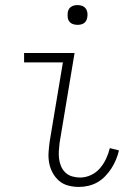

<svg xmlns="http://www.w3.org/2000/svg" viewBox="-20 -729 540 757"><path d="M291 8Q269 8 248.5 2.5Q228 -3 213 -16Q198 -29 188 -47Q178 -65 174 -86Q170 -107 171.5 -128.5Q173 -150 176 -172L228 -483H75V-520H274L215 -166Q213 -150 212 -134Q211 -118 213 -102.5Q215 -87 221 -73Q227 -59 238 -48.5Q249 -38 264.5 -33.5Q280 -29 296 -29Q317 -29 338 -38.5Q359 -48 374 -65.5Q389 -83 398.5 -103.5Q408 -124 413 -145L449 -136Q445 -118 437.5 -100Q430 -82 419.5 -65.5Q409 -49 395 -34.5Q381 -20 364.5 -10.5Q348 -1 329 3.5Q310 8 291 8ZM286 -631Q276 -631 267.5 -634Q259 -637 253.5 -644Q248 -651 247 -660.5Q246 -670 247 -680Q248 -686 251 -692Q254 -698 260 -702Q266 -706 272.5 -707.5Q279 -709 285 -709Q295 -709 303.5 -706Q312 -703 317.5 -696Q323 -689 324.5 -679.5Q326 -670 324 -660Q323 -654 320 -648Q317 -642 311.5 -638Q306 -634 299 -632.5Q292 -631 286 -631Z"/></svg>

Font: Iosevka Term Curly Extralight
Style: Italic
Weight: 200
Italic angle: -9°
Designer: Belleve Invis
Foundry: Belleve Invis
Version: Version 32.3.0